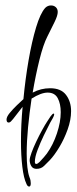

<svg xmlns="http://www.w3.org/2000/svg" viewBox="-20 -597 281 705"><path d="M87 88Q81 88 77 78Q67 57 62 15.5Q57 -26 57 -78Q57 -139 63 -205Q50 -189 38.5 -173.5Q27 -158 20 -151Q16 -147 12 -147Q4 -147 4 -158Q4 -168 15.5 -182Q27 -196 42 -210.5Q57 -225 66 -233Q73 -307 85 -376Q97 -445 112.5 -496.5Q128 -548 146 -568Q155 -577 167 -577Q178 -577 185 -570.5Q192 -564 192 -553Q192 -540 180.5 -516.5Q169 -493 154 -463Q139 -434 125 -378Q111 -322 100 -257Q130 -273 164 -273Q204 -273 222.5 -248.5Q241 -224 241 -189Q241 -157 228.5 -122Q216 -87 198 -57Q180 -27 163 -9Q153 1 142 12Q131 23 114 23Q101 23 95 13Q89 3 89 -9Q89 -18 96 -37Q103 -56 113.5 -78Q124 -100 135 -120Q146 -140 154 -152Q158 -159 165.5 -169.5Q173 -180 177 -180Q179 -180 179 -177Q179 -173 174 -163.5Q169 -154 164 -146Q154 -127 141 -100Q128 -73 118 -46.5Q108 -20 108 -3Q108 5 113 5Q118 5 125.5 -2.5Q133 -10 141 -19.5Q149 -29 152 -33Q175 -65 189 -107Q203 -149 203 -185Q203 -216 192 -236.5Q181 -257 155 -257Q131 -257 96 -235Q88 -182 83 -129.5Q78 -77 78 -33Q78 -5 80.5 17Q83 39 88 53Q91 60 92 65.5Q93 71 93 76Q93 88 87 88Z"/></svg>

Font: Inspiration
Style: Regular
Weight: 400
Designer: Robert E. Leuschke
Foundry: Robert E. Leuschke
Version: Version 2.010; ttfautohint (v1.8.3)